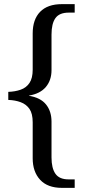

<svg xmlns="http://www.w3.org/2000/svg" viewBox="-20 -780 459 928"><path d="M279 128Q210 128 174 89Q138 50 138 -15V-189Q138 -231 122.5 -253.5Q107 -276 80 -286Q53 -296 20 -297V-336Q53 -337 80 -346.5Q107 -356 122.5 -379Q138 -402 138 -443V-618Q138 -686 174 -723Q210 -760 279 -760H341V-719H312Q267 -719 248 -692.5Q229 -666 229 -613V-441Q229 -392 201.5 -359.5Q174 -327 120 -318V-317Q176 -308 202.5 -275Q229 -242 229 -192V-19Q229 33 248 60Q267 87 311 87H341V128Z"/></svg>

Font: Noto Serif Gujarati
Style: Regular
Weight: 400
Designer: Universal Thirst, Indian Type Foundry and the Monotype Design Team
Foundry: Monotype Imaging Inc.
Version: Version 2.102